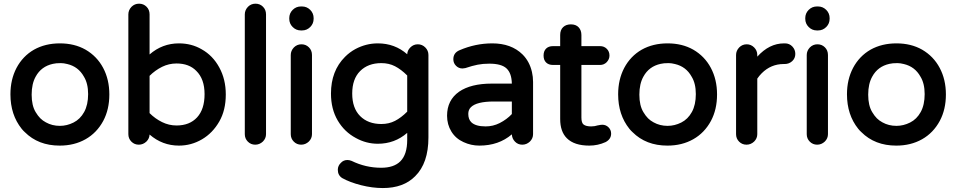

<svg xmlns="http://www.w3.org/2000/svg" viewBox="-20 -749 5061 1016"><path d="M94.7 -67.4Q35.2 -141.6 35.2 -250Q35.2 -328.1 67.4 -389.6Q100.6 -452.1 160.2 -486.3Q219.7 -519.5 296.9 -519.5Q374 -519.5 432.6 -486.3Q493.2 -451.2 525.9 -389.6Q558.6 -328.1 558.6 -249Q558.6 -169.9 526.4 -109.4Q492.2 -45.9 432.6 -12.2Q373 21.5 295.9 21.5Q182.6 21.5 111.3 -49.8Q102.5 -57.6 94.7 -67.4ZM423.8 -343.8Q394.5 -396.5 335.9 -410.2Q317.4 -415 302.2 -415Q287.1 -415 278.3 -414.1Q269.5 -413.1 259.8 -411.1Q198.2 -397.5 168.9 -343.8Q147.5 -305.7 147.5 -248Q147.5 -190.4 168.9 -155.3Q180.7 -135.7 193.4 -123Q206.1 -110.4 222.7 -101.6Q255.9 -83 296.9 -83Q334 -83 369.1 -100.6Q404.3 -118.2 425.3 -156.2Q446.3 -194.3 446.3 -251Q446.3 -307.6 423.8 -343.8Z M926.8 21.5Q838.9 21.5 771.5 -37.1Q770.5 -15.6 754.9 0Q737.3 16.6 714.4 16.6Q691.4 16.6 675.3 0.5Q659.2 -15.6 659.2 -39.1V-672.9Q659.2 -695.3 675.8 -712.9Q692.4 -729.5 715.8 -729.5Q739.3 -729.5 755.4 -713.4Q771.5 -697.3 771.5 -672.9V-460.9Q838.9 -519.5 926.8 -519.5Q993.2 -519.5 1046.9 -488.3Q1106.4 -455.1 1140.6 -391.6Q1174.8 -329.1 1174.8 -249Q1174.8 -166 1140.6 -106.4Q1105.5 -44.9 1048.8 -11.7Q992.2 21.5 926.8 21.5ZM1018.6 -374Q980.5 -413.1 914.1 -413.1Q874 -413.1 837.9 -395.5Q800.8 -377 771.5 -347.7V-150.4Q800.8 -121.1 837.4 -103Q874 -85 914.1 -85Q983.4 -85 1022.9 -127.9Q1062.5 -170.9 1062.5 -251Q1062.5 -331.1 1018.6 -374Z M1275.4 -39.1V-672.9Q1275.4 -695.3 1292 -712.9Q1308.6 -729.5 1332 -729.5Q1355.5 -729.5 1371.6 -713.4Q1387.7 -697.3 1387.7 -672.9V-39.1Q1387.7 -16.6 1371.1 0Q1353.5 16.6 1330.6 16.6Q1307.6 16.6 1291.5 0.5Q1275.4 -15.6 1275.4 -39.1Z M1510.7 -649.4V-653.3Q1510.7 -678.7 1528.8 -696.8Q1546.9 -714.8 1572.3 -714.8H1578.1Q1603.5 -714.8 1621.6 -696.8Q1639.6 -678.7 1639.6 -653.3V-649.4Q1639.6 -624 1621.6 -606Q1603.5 -587.9 1578.1 -587.9H1572.3Q1546.9 -587.9 1528.8 -606Q1510.7 -624 1510.7 -649.4ZM1518.6 -39.1V-458Q1518.6 -480.5 1535.2 -498Q1551.8 -514.6 1575.2 -514.6Q1598.6 -514.6 1614.7 -498.5Q1630.9 -482.4 1630.9 -458V-39.1Q1630.9 -16.6 1614.3 0Q1596.7 16.6 1573.7 16.6Q1550.8 16.6 1534.7 0.5Q1518.6 -15.6 1518.6 -39.1Z M1767.6 149.4Q1767.6 127.9 1784.2 112.3Q1797.9 97.7 1818.4 97.7Q1829.1 97.7 1840.8 102.5Q1915 138.7 1997.1 138.7Q2064.5 138.7 2098.6 104.5Q2134.8 68.4 2134.8 -8.8V-45.9Q2068.4 11.7 1979.5 11.7Q1918 11.7 1863.3 -18.6Q1802.7 -50.8 1767.1 -111.3Q1731.4 -171.9 1731.4 -253.9Q1731.4 -374 1805.7 -448.2Q1830.1 -472.7 1860.4 -489.3Q1917 -519.5 1979.5 -519.5Q2069.3 -519.5 2134.8 -461.9Q2135.7 -482.4 2151.4 -498Q2168 -514.6 2190.9 -514.6Q2213.9 -514.6 2230.5 -498Q2247.1 -481.4 2247.1 -458V-21.5Q2247.1 114.3 2176.8 183.6Q2115.2 246.1 2005.9 246.1Q1950.2 246.1 1890.6 231Q1831.1 215.8 1791 193.4Q1767.6 178.7 1767.6 149.4ZM1998 -415Q1927.7 -415 1885.7 -373Q1843.8 -331.1 1843.8 -253.9Q1843.8 -176.8 1885.7 -134.8Q1927.7 -92.8 1998 -92.8Q2038.1 -92.8 2070.3 -109.4Q2102.5 -126 2134.8 -158.2V-349.6Q2102.5 -381.8 2070.3 -398.4Q2038.1 -415 1998 -415Z M2345.7 -136.7Q2345.7 -218.8 2409.2 -263.7Q2471.7 -306.6 2582 -306.6H2688.5Q2687.5 -361.3 2660.6 -386.7Q2633.8 -412.1 2569.3 -412.1Q2535.2 -412.1 2507.8 -406.7Q2480.5 -401.4 2442.4 -388.7L2427.7 -386.7H2426.8Q2407.2 -386.7 2393.1 -400.9Q2378.9 -415 2378.9 -435.5Q2378.9 -469.7 2412.1 -483.4Q2496.1 -519.5 2585 -519.5Q2685.5 -519.5 2745.1 -460.9Q2782.2 -423.8 2794.9 -368.2Q2800.8 -342.8 2800.8 -315.4V-39.1Q2800.8 -16.6 2784.2 0Q2766.6 16.6 2743.7 16.6Q2720.7 16.6 2705.1 0.5Q2689.5 -15.6 2688.5 -38.1Q2619.1 21.5 2516.6 21.5Q2472.7 21.5 2432.6 2.9Q2391.6 -15.6 2368.7 -52.7Q2345.7 -89.8 2345.7 -136.7ZM2688.5 -211.9H2593.8Q2502 -211.9 2471.7 -181.6Q2458 -168 2458 -146.5Q2458 -118.2 2473.6 -102.5Q2496.1 -80.1 2549.8 -80.1Q2588.9 -80.1 2624 -97.7Q2662.1 -117.2 2688.5 -145.5Z M3213.9 -42Q3213.9 -12.7 3184.6 2.9Q3184.6 2.9 3184.6 2.9Q3143.6 21.5 3098.6 21.5Q3018.6 21.5 2979.5 -17.6Q2944.3 -52.7 2944.3 -119.1V-405.3H2906.2Q2882.8 -405.3 2869.6 -418.5Q2856.4 -431.6 2856.4 -455.1Q2856.4 -478.5 2869.6 -491.7Q2882.8 -504.9 2906.2 -504.9H2944.3V-563.5Q2944.3 -590.8 2960 -605.5Q2975.6 -620.1 3001 -620.1Q3027.3 -620.1 3042 -604.5Q3056.6 -588.9 3056.6 -563.5V-504.9H3155.3Q3176.8 -504.9 3190.9 -490.7Q3205.1 -476.6 3205.1 -455.1Q3205.1 -435.5 3190.4 -419.9Q3175.8 -405.3 3155.3 -405.3H3056.6V-127Q3056.6 -98.6 3068.4 -89.8Q3081.1 -80.1 3108.4 -80.1Q3127 -80.1 3144.5 -85.9H3145.5Q3159.2 -88.9 3167 -88.9Q3186.5 -88.9 3200.2 -75.2Q3213.9 -61.5 3213.9 -42Z M3310.5 -67.4Q3251 -141.6 3251 -250Q3251 -328.1 3283.2 -389.6Q3316.4 -452.1 3376 -486.3Q3435.5 -519.5 3512.7 -519.5Q3589.8 -519.5 3648.4 -486.3Q3709 -451.2 3741.7 -389.6Q3774.4 -328.1 3774.4 -249Q3774.4 -169.9 3742.2 -109.4Q3708 -45.9 3648.4 -12.2Q3588.9 21.5 3511.7 21.5Q3398.4 21.5 3327.1 -49.8Q3318.4 -57.6 3310.5 -67.4ZM3639.6 -343.8Q3610.4 -396.5 3551.8 -410.2Q3533.2 -415 3518.1 -415Q3502.9 -415 3494.1 -414.1Q3485.4 -413.1 3475.6 -411.1Q3414.1 -397.5 3384.8 -343.8Q3363.3 -305.7 3363.3 -248Q3363.3 -190.4 3384.8 -155.3Q3396.5 -135.7 3409.2 -123Q3421.9 -110.4 3438.5 -101.6Q3471.7 -83 3512.7 -83Q3549.8 -83 3585 -100.6Q3620.1 -118.2 3641.1 -156.2Q3662.1 -194.3 3662.1 -251Q3662.1 -307.6 3639.6 -343.8Z M3987.3 -449.2Q4050.8 -519.5 4128.9 -519.5H4133.8Q4157.2 -519.5 4172.9 -502.9Q4188.5 -486.3 4188.5 -463.9Q4188.5 -440.4 4171.9 -425.3Q4155.3 -410.2 4131.8 -410.2H4127Q4059.6 -410.2 4010.7 -361.3Q3998 -348.6 3987.3 -333V-39.1Q3987.3 -16.6 3970.7 0Q3953.1 16.6 3930.2 16.6Q3907.2 16.6 3891.1 0.5Q3875 -15.6 3875 -39.1V-458Q3875 -480.5 3891.6 -498Q3908.2 -514.6 3931.2 -514.6Q3954.1 -514.6 3970.7 -498Q3987.3 -481.4 3987.3 -458Z M4241.2 -649.4V-653.3Q4241.2 -678.7 4259.3 -696.8Q4277.3 -714.8 4302.7 -714.8H4308.6Q4334 -714.8 4352.1 -696.8Q4370.1 -678.7 4370.1 -653.3V-649.4Q4370.1 -624 4352.1 -606Q4334 -587.9 4308.6 -587.9H4302.7Q4277.3 -587.9 4259.3 -606Q4241.2 -624 4241.2 -649.4ZM4249 -39.1V-458Q4249 -480.5 4265.6 -498Q4282.2 -514.6 4305.7 -514.6Q4329.1 -514.6 4345.2 -498.5Q4361.3 -482.4 4361.3 -458V-39.1Q4361.3 -16.6 4344.7 0Q4327.1 16.6 4304.2 16.6Q4281.2 16.6 4265.1 0.5Q4249 -15.6 4249 -39.1Z M4521.5 -67.4Q4461.9 -141.6 4461.9 -250Q4461.9 -328.1 4494.1 -389.6Q4527.3 -452.1 4586.9 -486.3Q4646.5 -519.5 4723.6 -519.5Q4800.8 -519.5 4859.4 -486.3Q4919.9 -451.2 4952.6 -389.6Q4985.4 -328.1 4985.4 -249Q4985.4 -169.9 4953.1 -109.4Q4918.9 -45.9 4859.4 -12.2Q4799.8 21.5 4722.7 21.5Q4609.4 21.5 4538.1 -49.8Q4529.3 -57.6 4521.5 -67.4ZM4850.6 -343.8Q4821.3 -396.5 4762.7 -410.2Q4744.1 -415 4729 -415Q4713.9 -415 4705.1 -414.1Q4696.3 -413.1 4686.5 -411.1Q4625 -397.5 4595.7 -343.8Q4574.2 -305.7 4574.2 -248Q4574.2 -190.4 4595.7 -155.3Q4607.4 -135.7 4620.1 -123Q4632.8 -110.4 4649.4 -101.6Q4682.6 -83 4723.6 -83Q4760.7 -83 4795.9 -100.6Q4831.1 -118.2 4852.1 -156.2Q4873 -194.3 4873 -251Q4873 -307.6 4850.6 -343.8Z"/></svg>

Font: FakePearl
Style: SemiBold
Weight: 400
Version: Version 1.2